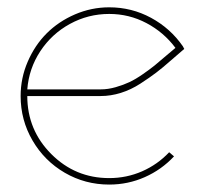

<svg xmlns="http://www.w3.org/2000/svg" viewBox="-20 -493 557 522"><path d="M36.1 -231.9Q36.1 -280.8 55.4 -325.4Q74.7 -370.1 106.9 -402.3Q139.2 -434.6 183.8 -453.9Q228.5 -473.1 276.9 -473.1Q337.9 -473.1 390.6 -444.6Q443.4 -416 477.1 -367.2L481 -359.9L475.1 -355Q468.3 -349.6 445.1 -329.1Q421.9 -308.6 404.5 -295.4Q387.2 -282.2 361.6 -265.6Q335.9 -249 308.6 -240.5Q281.2 -231.9 253.9 -231.9H54.2Q54.2 -139.6 119.4 -74.2Q184.6 -8.8 276.9 -8.8Q324.2 -8.8 366.5 -27.3Q408.7 -45.9 439.9 -79.1L453.1 -67.9Q419.4 -31.7 373.8 -11.5Q328.1 8.8 276.9 8.8Q211.4 8.8 156 -23.4Q100.6 -55.7 68.4 -111.1Q36.1 -166.5 36.1 -231.9ZM54.2 -250H253.9Q273.9 -250 294.9 -256.1Q315.9 -262.2 332 -269.8Q348.1 -277.3 368.9 -291.7Q389.6 -306.2 400.6 -315.2Q411.6 -324.2 431.2 -341.1Q450.7 -357.9 457 -362.8Q425.3 -405.3 378.2 -430.2Q331.1 -455.1 276.9 -455.1Q219.7 -455.1 170.2 -428Q120.6 -400.9 89.6 -353.8Q58.6 -306.6 54.2 -250Z"/></svg>

Font: Rawengulk
Style: Light
Weight: 300
Version: Version 0.92